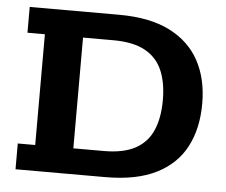

<svg xmlns="http://www.w3.org/2000/svg" viewBox="-46 -635 807 687"><g transform="rotate(5 358.0 -291.5)"><path d="M33.7 0V-92.6H96.3V-490.4H33.7V-583H354.5Q465.2 -583 536.8 -546.9Q608.5 -510.8 643.6 -445.8Q678.8 -380.8 678.8 -292.3Q678.8 -202.2 644.3 -136.7Q609.7 -71.2 538.5 -35.6Q467.2 0 356 0ZM233.3 -92.6H342.4Q413.6 -92.6 456.3 -116Q498.9 -139.5 518.1 -184.3Q537.3 -229.1 537.3 -292.3Q537.3 -355.4 518.1 -399.6Q498.9 -443.8 455.9 -467.1Q412.9 -490.4 342.4 -490.4H233.3Z"/></g></svg>

Font: Rokkitt SemiBold
Style: Regular
Weight: 600
Designer: Vernon Adams
Foundry: Vernon Adams
Version: Version 3.103